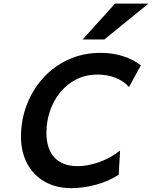

<svg xmlns="http://www.w3.org/2000/svg" viewBox="-20 -1003 821 1036"><path d="M627.9 -190.9 620.6 -60.5Q566.9 -24.9 497.8 -6.3Q428.7 12.2 366.2 12.2Q281.7 12.2 220.5 -23.2Q159.2 -58.6 126.2 -121.3Q93.3 -184.1 93.3 -265.6Q93.3 -355 124 -436.3Q154.8 -517.6 211.9 -581.1Q269 -644.5 348.1 -681.2Q427.2 -717.8 523.9 -717.8Q587.9 -717.8 644.3 -699.7Q700.7 -681.6 739.7 -649.9L676.3 -533.7Q644.5 -568.4 599.9 -584.5Q555.2 -600.6 507.3 -600.6Q443.4 -600.6 392.3 -575Q341.3 -549.3 305.2 -505.1Q269 -460.9 249.8 -404.5Q230.5 -348.1 230.5 -287.1Q230.5 -199.7 273.9 -153.1Q317.4 -106.4 398.4 -106.4Q453.6 -106.4 515.6 -128.4Q577.6 -150.4 627.9 -190.9ZM600.6 -983.4H780.8L543 -790H425.8Z"/></svg>

Font: Andika
Style: Bold Italic
Weight: 700
Italic angle: -14°
Designer: Victor Gaultney, Annie Olsen, Julie Remington, Don Collingsworth, Eric Hays, Becca Hirsbrunner
Foundry: SIL International
Version: Version 6.101